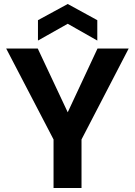

<svg xmlns="http://www.w3.org/2000/svg" viewBox="-20 -941 676 961"><path d="M624 -698 388 -243V0H248V-243L11 -698H169L319 -379L468 -698ZM319 -822 170 -738V-840L319 -921L467 -840V-738Z"/></svg>

Font: MSTAGE SemiBold
Style: Regular
Weight: 600
Designer: Ninad Kale (Devanagari), Jonny Pinhorn (Latin)
Foundry: Indian Type Foundry
Version: 4.004